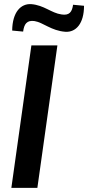

<svg xmlns="http://www.w3.org/2000/svg" viewBox="-20 -910 427 930"><path d="M131 -890C82 -893 40 -853 39 -762L92 -757C97 -794 110 -813 147 -808C190 -801 228 -761 297 -756C348 -753 387 -796 387 -882L334 -887C329 -852 316 -834 278 -840C228 -847 194 -885 131 -890ZM258 -690H132L35 0H161Z"/></svg>

Font: Exo 2 Semi Bold
Style: Italic
Weight: 600
Italic angle: -8°
Designer: Natanael Gama
Version: Version 1.001;PS 001.001;hotconv 1.0.88;makeotf.lib2.5.64775